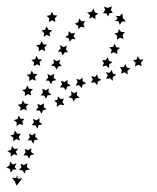

<svg xmlns="http://www.w3.org/2000/svg" viewBox="-115 -318 497 606"><path d="M338 -130 330 -121 332 -109 322 -114 311 -108 313 -120 305 -128 316 -130 320 -141 326 -130ZM297 -102 287 -95 288 -83 278 -90 267 -86 270 -97 263 -106H275L281 -116L285 -105ZM252 -82 241 -75V-63L232 -71L220 -69L225 -80L219 -90L230 -88L238 -97L241 -86ZM205 -66 194 -61 192 -49 184 -58 172 -57 178 -67 173 -78 184 -75 192 -83 194 -72ZM157 -55 146 -51 143 -40 135 -49 123 -48 130 -58 126 -69 137 -66 146 -73V-62ZM108 -48 97 -44 93 -33 86 -42H74L81 -52L77 -63L89 -59L98 -66V-55ZM56 0 66 -3 68 -14 76 -5 87 -7 82 3 88 14 75 12 64 19 65 7ZM101 -11 111 -18 109 -30 119 -24 129 -29 127 -18 136 -9 124 -8 117 3 113 -8ZM208 -108 213 -119 207 -128H218L225 -137L229 -126L240 -122L230 -115L229 -103L220 -111ZM234 -149 238 -160 230 -169 242 -170 247 -180 252 -169 264 -167 255 -159V-147L245 -153ZM254 -193 255 -205 246 -212 257 -215 260 -226 268 -217H279L272 -207L275 -195L264 -199ZM263 -240 259 -251 248 -252 256 -259 251 -268 263 -267 271 -276 273 -261 282 -250H270ZM241 -277H231L226 -266L221 -276H210L217 -286L213 -297L225 -293L238 -298L235 -286ZM195 -275 186 -269V-257L177 -264L167 -259L169 -270L160 -279L173 -280L181 -291L184 -279ZM154 -251 148 -242 152 -231 141 -234 133 -226 131 -237 121 -243 132 -248 135 -260 142 -251ZM122 -215 117 -204 124 -194 112 -195 105 -186 102 -197 91 -201 101 -208 102 -220 111 -212ZM96 -174 93 -162 100 -153H89L83 -143L78 -154L67 -156L76 -164L75 -176L85 -169ZM75 -130 72 -118 80 -110 69 -108 63 -98 58 -109 46 -111 55 -119 54 -131 64 -125ZM56 -85 54 -73 63 -65 51 -63 46 -52 40 -63 29 -64 37 -73 35 -85 45 -79ZM39 -39 38 -27 47 -19 35 -17 30 -6 25 -16 13 -17 21 -26 18 -38 29 -33ZM24 8 23 20 32 27 21 30 16 41 10 31 -2 30 6 21 3 10 14 14ZM10 55 9 67 19 74 7 77 3 88 -3 78 -15 77 -8 68 -11 57 0 62ZM-3 102 -4 114 6 122 -6 124 -10 136 -16 125H-28L-21 116L-24 104L-13 109ZM-16 150 -17 162 -7 169 -19 172 -23 183 -29 173 -41 172 -34 163 -37 152 -26 156ZM-29 197 -30 209 -21 217 -33 219 -38 230 -43 220 -55 218 -47 210 -50 199 -39 203ZM-45 244 -53 256 -63 268 -68 255 -77 243 -66 244 -62 241 -56 247ZM-81 227 -84 215 -95 211 -85 204 -83 192 -75 201 -63 198 -69 209 -62 217H-74ZM-81 177V165L-92 159L-80 155L-77 143L-70 152L-58 151L-65 161L-60 172L-72 169ZM-73 128V116L-83 110L-71 106L-68 94L-61 104H-49L-56 114L-52 125L-64 121ZM-63 80 -62 68 -72 61 -60 58 -56 47 -50 57H-38L-45 66L-42 77L-53 73ZM-51 32 -50 21 -59 13 -47 10 -43 -1 -37 9 -25 10 -33 19 -30 30 -41 26ZM-37 -15 -36 -27 -45 -34 -34 -37 -29 -48 -23 -38 -11 -37 -19 -28 -16 -17 -27 -21ZM-23 -62 -22 -74 -31 -82 -19 -84 -15 -95 -9 -85 3 -84 -5 -75 -2 -63 -13 -68ZM-9 -109 -7 -121 -16 -129 -4 -131 0 -142 6 -131 18 -130 10 -122 12 -110 2 -115ZM7 -156 8 -167 -1 -175 11 -177 16 -188 22 -178 34 -177 25 -168 28 -156 17 -162ZM23 -202 24 -214 16 -222 27 -224 32 -235 38 -224 50 -223 41 -214 44 -203 33 -208ZM39 -248 41 -260 32 -268 44 -270 49 -281 54 -270 66 -269 58 -260 60 -249 49 -254ZM-61 240 -65 238 -62 241ZM-61 240 -58 236V241Z"/></svg>

Font: Santa christmas start
Style: Regular
Weight: 400
Designer: MUHAMMAD YONI
Version: Version 001.000